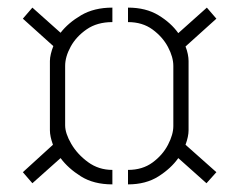

<svg xmlns="http://www.w3.org/2000/svg" viewBox="-20 -616 638 504"><path d="M275 -132Q226 -132 192.5 -153Q159 -174 139 -201L65 -135L40 -164L119 -236Q115 -247 113 -256.5Q111 -266 111 -274V-456Q111 -464 113.5 -474.5Q116 -485 120 -495L40 -567L65 -596L139 -530Q159 -556 193 -576Q227 -596 275 -596V-558Q235 -558 207.5 -539Q180 -520 165.5 -493.5Q151 -467 151 -443V-287Q151 -266 167 -238.5Q183 -211 211 -190.5Q239 -170 275 -170ZM316 -132V-170Q354 -170 380.5 -189.5Q407 -209 421 -236Q435 -263 435 -285V-443Q435 -466 421 -492.5Q407 -519 380.5 -538.5Q354 -558 316 -558V-596Q363 -596 396 -576Q429 -556 448 -529L523 -596L548 -567L467 -494Q471 -484 473 -474Q475 -464 475 -456V-274Q475 -266 473 -256.5Q471 -247 467 -236L548 -164L522 -135L448 -201Q429 -174 396 -153Q363 -132 316 -132Z"/></svg>

Font: Stick No Bills ExtraLight
Style: Regular
Weight: 200
Designer: Kosala Senevirathne, Siva Puranthara, Lasantha Premarathna, Tharique Azeez
Foundry: mooniak
Version: Version 2.000